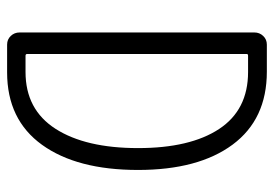

<svg xmlns="http://www.w3.org/2000/svg" viewBox="-135 -635 770 540"><g transform="rotate(90 250.0 -365.0)"><path d="M105.5 0Q90.8 0 81.1 -10.3Q71.3 -20.5 71.3 -35.2V-695.3Q71.3 -710 81.1 -720.2Q90.8 -730.5 105.5 -730.5H181.6Q315.4 -730.5 386.7 -634.3Q458 -538.1 458 -368.2Q458 -196.3 387.2 -98.1Q316.4 0 183.6 0ZM131.8 -56.6Q131.8 -51.8 136.7 -51.8H182.6Q288.1 -51.8 342.3 -136.2Q396.5 -220.7 396.5 -368.2Q396.5 -514.6 342.8 -596.2Q289.1 -677.7 182.6 -677.7H136.7Q131.8 -677.7 131.8 -673.8Z"/></g></svg>

Font: Gen Jyuu Gothic L Monospace Light
Style: Regular
Weight: 300
Designer: [Source Han Sans]
Ryoko NISHIZUKA  (kana & ideographs); Paul D. Hunt (Latin, Greek & Cyrillic); Wenlong ZHANG  (bopomofo
Version: Version 1.002.20150607